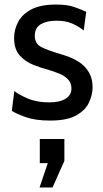

<svg xmlns="http://www.w3.org/2000/svg" viewBox="-20 -520 454 844"><path d="M200 10Q135 10 92 -5.5Q49 -21 32 -33L43 -120Q59 -106 99.5 -88Q140 -70 196 -70Q243 -70 268.5 -86Q294 -102 294 -131Q294 -156 278 -172Q262 -188 239 -197Q216 -206 196 -212Q162 -221 126.5 -235Q91 -249 66.5 -276.5Q42 -304 42 -353Q42 -390 60 -424Q78 -458 118.5 -479Q159 -500 226 -500Q275 -500 305.5 -489.5Q336 -479 359 -468L348 -386Q326 -404 297.5 -416.5Q269 -429 228 -429Q186 -429 159.5 -413.5Q133 -398 133 -363Q133 -328 161 -313.5Q189 -299 247 -282Q265 -277 289 -267.5Q313 -258 335 -242Q357 -226 372 -200Q387 -174 387 -136Q387 -104 371.5 -70Q356 -36 315.5 -13Q275 10 200 10ZM211 304H154L190 197H155V91H263V187Z"/></svg>

Font: Cabin VF Beta
Style: Regular
Weight: 400
Designer: Pablo Impallari
Foundry: Pablo Impallari. http://www.impallari.com Igino Marini. http://www.ikern.com
Version: Version 2.200